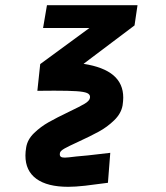

<svg xmlns="http://www.w3.org/2000/svg" viewBox="-20 -570 640 740"><path d="M161 -550H510L498.5 -472L302 -324Q379 -312 417 -279.8Q455 -247.5 455 -194Q455 -181.5 452.5 -164Q447 -132.5 420.2 -106.5Q393.5 -80.5 361 -62.8Q328.5 -45 280.5 -23Q245.5 -7 229 2.2Q212.5 11.5 211 19.5Q210.5 21.5 210.5 25Q210.5 31.5 215 34.5Q219.5 37.5 230 37.5Q239 37.5 275 33Q296 31.5 318.2 29Q340.5 26.5 362 24L405 19L396 134.5Q345.5 141.5 307.8 145.8Q270 150 243 150Q162.5 150 120.2 119.2Q78 88.5 78 29.5Q78 15 81 -2.5Q86 -32.5 111.2 -57Q136.5 -81.5 167.5 -99Q198.5 -116.5 246.5 -139.5Q287.5 -159 306 -170Q324.5 -181 326.5 -192Q327 -193.5 327 -196.5Q327 -206.5 315.5 -211.5Q304 -216.5 275 -218.5Q246 -220.5 188.5 -220.5L124 -220L135 -323L324.5 -462H146Z"/></svg>

Font: JuliaMono Black
Style: Italic
Weight: 900
Italic angle: -9°
Monospace: yes
Designer: cormullion
Foundry: corm
Version: Version 0.057; ttfautohint (v1.8.4)